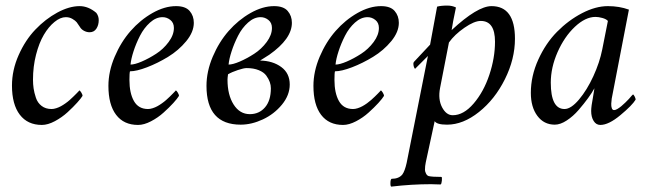

<svg xmlns="http://www.w3.org/2000/svg" viewBox="-20 -447 2364 696"><path d="M268.6 -424.8Q300.3 -424.8 329.1 -400.4Q337.9 -388.7 337.9 -374Q337.9 -356 329.3 -343Q320.8 -330.1 304.7 -330.1Q294.4 -330.1 284.4 -335.4Q274.4 -340.8 269.5 -349.6Q262.7 -360.4 258.1 -366.2Q253.4 -372.1 242.7 -378.4Q231.9 -384.8 218.8 -384.8Q198.7 -384.8 177.5 -367.4Q156.2 -350.1 138.9 -320.8Q121.6 -291.5 110.6 -248.5Q99.6 -205.6 99.6 -158.2Q99.6 -141.6 101.8 -126.5Q104 -111.3 110.1 -92.8Q116.2 -74.2 130.9 -63Q145.5 -51.8 167 -51.8Q174.8 -51.8 183.8 -54.7Q192.9 -57.6 200.9 -62Q209 -66.4 217.5 -72.5Q226.1 -78.6 232.7 -84.5Q239.3 -90.3 245.8 -96.7Q252.4 -103 256.6 -107.4Q260.7 -111.8 264.2 -115.2L267.6 -119.1Q270 -119.1 274.7 -111.6Q279.3 -104 279.3 -99.6Q274.4 -91.3 260 -75.2Q245.6 -59.1 225.1 -40.3Q204.6 -21.5 179 -7.8Q153.3 5.9 131.8 5.9Q80.1 5.9 51.8 -31.2Q23.4 -68.4 23.4 -136.7Q23.4 -192.9 47.6 -247.3Q71.8 -301.8 108.2 -339.8Q144.5 -377.9 187.7 -401.4Q231 -424.8 268.6 -424.8Z M618.2 -424.8Q652.3 -424.8 667.5 -407.2Q682.6 -389.6 682.6 -364.3Q682.6 -331.1 655 -297.6Q627.4 -264.2 589.4 -241Q551.3 -217.8 512.9 -203.1Q474.6 -188.5 451.2 -188.5Q449.2 -182.6 449.2 -157.2Q449.2 -109.4 465.6 -80.6Q481.9 -51.8 516.6 -51.8Q524.4 -51.8 533.4 -54.7Q542.5 -57.6 550.5 -62Q558.6 -66.4 567.1 -72.5Q575.7 -78.6 582.3 -84.5Q588.9 -90.3 595.5 -96.7Q602.1 -103 606.2 -107.4Q610.4 -111.8 613.8 -115.2L617.2 -119.1Q619.6 -119.1 624.3 -111.6Q628.9 -104 628.9 -99.6Q623 -89.8 608.4 -73.7Q593.8 -57.6 573.2 -39.1Q552.7 -20.5 527.3 -7.3Q502 5.9 480.5 5.9Q428.7 5.9 400.9 -30.8Q373 -67.4 373 -135.7Q373 -188 395.8 -241.5Q418.5 -294.9 453.4 -334.7Q488.3 -374.5 532.5 -399.7Q576.7 -424.8 618.2 -424.8ZM453.1 -212.9Q468.3 -212.9 493.9 -223.9Q519.5 -234.9 545.9 -252Q572.3 -269 591.3 -294.7Q610.4 -320.3 610.4 -345.7Q610.4 -364.3 597.7 -374.5Q585 -384.8 569.3 -384.8Q545.4 -384.8 523.7 -365.2Q502 -345.7 487.5 -317.4Q473.1 -289.1 464.1 -261.2Q455.1 -233.4 453.1 -212.9Z M808.6 -212.9Q823.7 -212.9 849.4 -223.9Q875 -234.9 901.4 -252Q927.7 -269 946.8 -294.7Q965.8 -320.3 965.8 -345.7Q965.8 -364.3 953.1 -374.5Q940.4 -384.8 924.8 -384.8Q900.9 -384.8 879.2 -365.2Q857.4 -345.7 843 -317.4Q828.6 -289.1 819.6 -261.2Q810.5 -233.4 808.6 -212.9ZM1038.1 -364.3Q1038.1 -306.2 956.1 -248.5Q951.7 -245.1 922.9 -227.5Q968.8 -226.6 999.5 -204.1Q1030.3 -181.6 1030.3 -140.6Q1030.3 -102.1 1002 -67.6Q973.6 -33.2 932.9 -14.2Q892.1 4.9 852.5 4.9Q728.5 4.9 728.5 -135.7Q728.5 -188 751.2 -241.5Q773.9 -294.9 808.8 -334.7Q843.8 -374.5 887.9 -399.7Q932.1 -424.8 973.6 -424.8Q1007.8 -424.8 1022.9 -407.2Q1038.1 -389.6 1038.1 -364.3ZM806.6 -177.7Q804.7 -164.1 804.7 -158.2Q804.7 -103 826.9 -68.1Q849.1 -33.2 885.7 -33.2Q919.4 -33.2 940.7 -57.9Q961.9 -82.5 961.9 -127Q961.9 -138.2 958 -149.4Q954.1 -160.6 945.3 -172.9Q936.5 -185.1 918 -192.6Q899.4 -200.2 874 -200.2Q863.8 -200.2 842.3 -193.1Q820.8 -186 806.6 -177.7Z M1361.3 -424.8Q1395.5 -424.8 1410.6 -407.2Q1425.8 -389.6 1425.8 -364.3Q1425.8 -331.1 1398.2 -297.6Q1370.6 -264.2 1332.5 -241Q1294.4 -217.8 1256.1 -203.1Q1217.8 -188.5 1194.3 -188.5Q1192.4 -182.6 1192.4 -157.2Q1192.4 -109.4 1208.7 -80.6Q1225.1 -51.8 1259.8 -51.8Q1267.6 -51.8 1276.6 -54.7Q1285.6 -57.6 1293.7 -62Q1301.8 -66.4 1310.3 -72.5Q1318.8 -78.6 1325.4 -84.5Q1332 -90.3 1338.6 -96.7Q1345.2 -103 1349.4 -107.4Q1353.5 -111.8 1356.9 -115.2L1360.4 -119.1Q1362.8 -119.1 1367.4 -111.6Q1372.1 -104 1372.1 -99.6Q1366.2 -89.8 1351.6 -73.7Q1336.9 -57.6 1316.4 -39.1Q1295.9 -20.5 1270.5 -7.3Q1245.1 5.9 1223.6 5.9Q1171.9 5.9 1144 -30.8Q1116.2 -67.4 1116.2 -135.7Q1116.2 -188 1138.9 -241.5Q1161.6 -294.9 1196.5 -334.7Q1231.4 -374.5 1275.6 -399.7Q1319.8 -424.8 1361.3 -424.8ZM1196.3 -212.9Q1211.4 -212.9 1237.1 -223.9Q1262.7 -234.9 1289.1 -252Q1315.4 -269 1334.5 -294.7Q1353.5 -320.3 1353.5 -345.7Q1353.5 -364.3 1340.8 -374.5Q1328.1 -384.8 1312.5 -384.8Q1288.6 -384.8 1266.8 -365.2Q1245.1 -345.7 1230.7 -317.4Q1216.3 -289.1 1207.3 -261.2Q1198.2 -233.4 1196.3 -212.9Z M1722.7 -371.1Q1699.2 -371.1 1663.6 -346.4Q1627.9 -321.8 1607.4 -293L1575.2 -127.9Q1567.4 -86.9 1582.5 -58.1Q1597.7 -29.3 1621.1 -29.3Q1660.6 -29.3 1697 -71.8Q1733.4 -114.3 1753.9 -175.8Q1774.4 -237.3 1774.4 -295.9Q1774.4 -371.1 1722.7 -371.1ZM1761.7 -424.8Q1846.7 -424.8 1846.7 -306.6Q1846.7 -232.9 1810.3 -159.9Q1773.9 -86.9 1716.3 -41Q1658.7 4.9 1600.6 4.9Q1563.5 4.9 1555.7 -7.8L1523.4 141.6Q1520.5 154.8 1520.5 168.9Q1520.5 174.3 1524.2 181.9Q1527.8 189.5 1534.2 191.4Q1546.9 194.3 1580.1 194.3Q1583 194.8 1581.8 207.5Q1580.6 220.2 1577.1 221.7Q1570.3 221.7 1559.1 221.2Q1547.9 220.7 1543 220.7Q1471.2 220.7 1398.4 229.5Q1395 228.5 1395.3 216.1Q1395.5 203.6 1399.4 201.2Q1425.8 201.2 1438.5 185.5Q1447.3 173.8 1454.1 143.6L1531.2 -244.1L1484.4 -197.3Q1478.5 -204.6 1478.5 -216.8Q1478.5 -220.7 1481.4 -223.6L1539.1 -285.2L1564.5 -422.9Q1578.6 -426.8 1601.6 -426.8Q1619.1 -426.8 1632.8 -419.9Q1620.6 -362.3 1617.2 -337.9Q1710.9 -424.8 1761.7 -424.8Z M2183.6 -424.8Q2225.1 -424.8 2259.8 -412.1L2200.2 -103.5Q2198.7 -97.7 2197.5 -89.6Q2196.3 -81.5 2195.8 -71.5Q2195.3 -61.5 2197.8 -54.7Q2200.2 -47.9 2206.1 -47.9Q2210.9 -47.9 2218 -52Q2225.1 -56.2 2232.2 -62Q2239.3 -67.9 2246.8 -75.2Q2254.4 -82.5 2259.8 -88.4Q2265.1 -94.2 2269.5 -99.6L2274.4 -104.5Q2276.9 -104.5 2280.5 -97.4Q2284.2 -90.3 2284.2 -85.9Q2272 -65.4 2229.2 -29.8Q2186.5 5.9 2156.2 5.9Q2141.1 5.9 2132.1 -8.3Q2123 -22.5 2123 -44.9Q2123 -61 2129.9 -96.7Q2133.8 -120.1 2134.8 -127Q2126 -110.8 2111.6 -91.1Q2097.2 -71.3 2077.4 -48.3Q2057.6 -25.4 2034.4 -10.3Q2011.2 4.9 1991.2 4.9Q1951.7 4.9 1928 -26.9Q1904.3 -58.6 1904.3 -110.4Q1904.3 -171.4 1931.2 -230.7Q1958 -290 1999.3 -331.8Q2040.5 -373.5 2089.8 -399.2Q2139.2 -424.8 2183.6 -424.8ZM2138.7 -385.7Q2102.1 -385.7 2064 -349.9Q2025.9 -314 2001.2 -258.1Q1976.6 -202.1 1976.6 -147.5Q1976.6 -51.8 2026.4 -51.8Q2049.8 -51.8 2078.9 -86.2Q2107.9 -120.6 2130.9 -170.7Q2153.8 -220.7 2163.1 -267.6L2183.6 -371.1Q2177.7 -377.9 2163.8 -381.8Q2149.9 -385.7 2138.7 -385.7Z"/></svg>

Font: Crimson
Style: Italic
Weight: 400
Italic angle: -11°
Version: Version 0.8